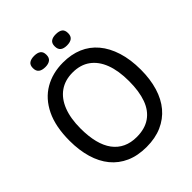

<svg xmlns="http://www.w3.org/2000/svg" viewBox="-226 -956 1109 1109"><g transform="rotate(-45 328.0 -402.0)"><path d="M327 14Q255 14 201 -10Q147 -34 110.5 -78.5Q74 -123 55.5 -186Q37 -249 37 -326Q37 -442 74.5 -519Q112 -596 178 -634.5Q244 -673 330 -673Q397 -673 450 -650.5Q503 -628 540.5 -583.5Q578 -539 598.5 -474Q619 -409 619 -326Q619 -248 600 -185Q581 -122 544 -78Q507 -34 452.5 -10Q398 14 327 14ZM327 -67Q394 -67 438 -97.5Q482 -128 503 -186Q524 -244 524 -327Q524 -412 501.5 -471Q479 -530 435.5 -561.5Q392 -593 328 -593Q266 -593 222 -562Q178 -531 155 -472.5Q132 -414 132 -332Q132 -267 144.5 -217.5Q157 -168 182 -134.5Q207 -101 243.5 -84Q280 -67 327 -67ZM416 -726Q390 -726 376 -737Q362 -748 362 -773Q362 -797 376 -807.5Q390 -818 415 -818Q443 -818 457 -807.5Q471 -797 471 -772Q471 -748 457 -737Q443 -726 416 -726ZM240 -726Q213 -726 198.5 -737Q184 -748 184 -773Q184 -797 198.5 -807.5Q213 -818 239 -818Q265 -818 279.5 -807.5Q294 -797 294 -772Q294 -748 279.5 -737Q265 -726 240 -726Z"/></g></svg>

Font: Bricolage Grotesque 96pt ExtraBold 96pt
Style: Regular
Weight: 400
Version: Version 1.001;gftools[0.9.33.dev8+g029e19f]